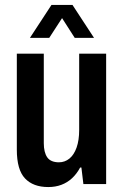

<svg xmlns="http://www.w3.org/2000/svg" viewBox="-20 -744 501 776"><path d="M175 12Q114 12 81 -23Q48 -58 48 -139V-527H157V-165Q157 -147 160.5 -132.5Q164 -118 171 -108Q178 -98 190 -93Q202 -88 218 -88Q242 -88 260.5 -103Q279 -118 289.5 -147.5Q300 -177 300 -219V-527H409V0H317L309 -67H304Q290 -41 271 -23.5Q252 -6 228 3Q204 12 175 12ZM101 -591 188 -724H273L360 -591H282L207 -708H255L179 -591Z"/></svg>

Font: Archivo SemiBold Condensed
Style: Regular
Weight: 600
Width: 3
Version: Version 2.001